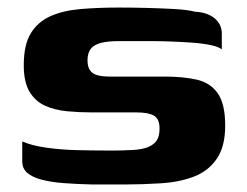

<svg xmlns="http://www.w3.org/2000/svg" viewBox="-20 -484 654 509"><path d="M39 -109Q64 -98 103 -92.5Q142 -87 184 -86Q226 -85 258 -85Q270 -85 288.5 -85Q307 -85 319 -86Q346 -86 365 -91.5Q384 -97 393.5 -109Q403 -121 403 -143Q403 -169 388 -177.5Q373 -186 342 -186Q331 -186 316.5 -186Q302 -186 280 -186Q258 -186 223 -186Q191 -186 158.5 -189Q126 -192 100 -203.5Q74 -215 58.5 -240.5Q43 -266 43 -311Q43 -365 61.5 -395.5Q80 -426 113.5 -441Q147 -456 193.5 -460Q240 -464 296 -464Q330 -464 369.5 -463Q409 -462 443.5 -460Q478 -458 497 -453Q531 -451 549.5 -435Q568 -419 568 -395Q568 -391 568 -381.5Q568 -372 568 -363Q568 -354 568 -353Q560 -360 538.5 -364.5Q517 -369 488.5 -371Q460 -373 432.5 -374Q405 -375 384 -375H294Q267 -375 248.5 -370.5Q230 -366 221 -355Q212 -344 212 -324Q212 -308 218 -298.5Q224 -289 237 -285Q250 -281 271 -281Q332 -281 369 -281Q406 -281 417 -281Q465 -281 501 -273Q537 -265 557 -237Q577 -209 577 -151Q577 -96 555 -63.5Q533 -31 494.5 -16Q456 -1 405 2Q357 5 314 5Q271 5 223 5Q183 4 149.5 1.5Q116 -1 91 -7.5Q66 -14 52.5 -25.5Q39 -37 39 -56Z"/></svg>

Font: Genos Thin
Style: Bold
Weight: 700
Version: Version 1.010